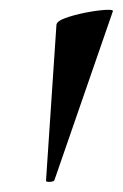

<svg xmlns="http://www.w3.org/2000/svg" viewBox="-20 -660 248 388"><path d="M73 -295 94 -609Q94 -617 112 -623.5Q130 -630 153 -634.5Q176 -639 193 -640Q210 -641 208 -637L90 -296Q89 -293 81 -292.5Q73 -292 73 -295Z"/></svg>

Font: Cormorant Garamond Light
Style: Bold Italic
Weight: 700
Italic angle: -10°
Version: Version 4.001